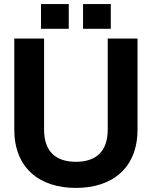

<svg xmlns="http://www.w3.org/2000/svg" viewBox="-20 -909 744 941"><path d="M352 12C532 12 654 -87 654 -274V-720H508V-274C508 -166 450 -116 352 -116C254 -116 196 -166 196 -274V-720H50V-274C50 -87 172 12 352 12ZM181 -768H317V-889H181ZM387 -768H523V-889H387Z"/></svg>

Font: Aspekta 650
Style: Regular
Weight: 650
Designer: Ivo Dolenc
Version: Version 2.000